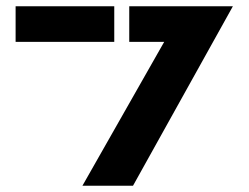

<svg xmlns="http://www.w3.org/2000/svg" viewBox="-20 -596 796 615"><path d="M726 -576 406 -1H244L506 -462H394V-576ZM346 -576V-462H30V-576Z"/></svg>

Font: Wallpoet
Style: Regular
Weight: 400
Designer: Lars Berggren
Foundry: Lars Berggren
Version: Version 1.000